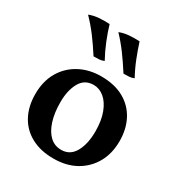

<svg xmlns="http://www.w3.org/2000/svg" viewBox="-171 -833 898 960"><g transform="rotate(30 278.0 -353.0)"><path d="M276 9Q202 9 148 -20Q94 -49 65.5 -102Q37 -155 37 -226Q37 -300 68.5 -354Q100 -408 155 -437.5Q210 -467 279 -467Q357 -467 410.5 -437Q464 -407 492 -354Q520 -301 520 -232Q520 -160 489.5 -106Q459 -52 404.5 -21.5Q350 9 276 9ZM288 -48Q339 -48 365 -94.5Q391 -141 391 -213Q391 -276 374 -320.5Q357 -365 329 -388Q301 -411 268 -411Q216 -411 191 -366Q166 -321 166 -253Q166 -191 181 -144.5Q196 -98 223 -73Q250 -48 288 -48ZM368 -534Q336 -584 306.5 -624Q277 -664 242 -701Q267 -711 297 -713.5Q327 -716 357 -714Q370 -673 387.5 -628.5Q405 -584 428 -542Q415 -536 400.5 -535Q386 -534 368 -534ZM195 -534Q163 -584 133 -624Q103 -664 67 -701Q92 -711 122.5 -713.5Q153 -716 184 -714Q196 -673 214 -628.5Q232 -584 255 -542Q242 -536 227.5 -535Q213 -534 195 -534Z"/></g></svg>

Font: Vollkorn SemiBold
Style: Regular
Weight: 600
Designer: Friedrich Althausen
Foundry: Friedrich Althausen
Version: Version 5.000